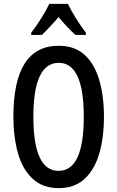

<svg xmlns="http://www.w3.org/2000/svg" viewBox="-20 -960 604 990"><path d="M516 -358Q516 -252 492 -169Q468 -86 416.5 -38Q365 10 283 10Q200 10 148 -38.5Q96 -87 72.5 -170.5Q49 -254 49 -359Q49 -724 283 -724Q366 -724 417 -676.5Q468 -629 492 -546.5Q516 -464 516 -358ZM152 -358Q152 -79 282 -79Q412 -79 412 -358Q412 -636 283 -636Q152 -636 152 -358ZM330 -940Q346 -907 371.5 -866Q397 -825 423 -791V-780H369Q349 -798 326.5 -821.5Q304 -845 282 -872Q259 -845 236 -820.5Q213 -796 196 -780H141V-791Q167 -825 193.5 -867Q220 -909 234 -940Z"/></svg>

Font: Noto Sans Kannada ExtraCondensed Medium
Style: Regular
Weight: 500
Width: 2
Designer: Jelle Bosma - Monotype Design Team
Foundry: Monotype Imaging Inc.
Version: Version 2.005; ttfautohint (v1.8.4.7-5d5b)